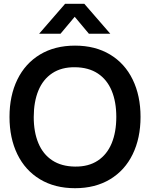

<svg xmlns="http://www.w3.org/2000/svg" viewBox="-20 -975 790 1010"><path d="M185.8 -797.5 322.5 -955H423.5L560.2 -797.5H447.7L373 -886.7L298.3 -797.5ZM374.7 15Q268.4 15 190.5 -31.8Q112.6 -78.7 71.3 -163.6Q30 -248.5 30 -360Q30 -471.5 71.3 -556.4Q112.6 -641.3 190.5 -688.2Q268.4 -735 374.7 -735Q480.9 -735 558.8 -688.2Q636.8 -641.3 678 -556.4Q719.3 -471.5 719.3 -360Q719.3 -248.5 678 -163.6Q636.8 -78.7 558.8 -31.8Q480.9 15 374.7 15ZM374.7 -98.7Q445.6 -97.8 494.3 -130Q543 -162.2 567.4 -221.2Q591.8 -280.2 591.8 -360Q591.8 -439.4 567.4 -498Q543 -556.5 494.5 -588.5Q446 -620.5 374.7 -621.3Q303.8 -622.2 255.1 -590Q206.4 -557.8 182 -498.8Q157.7 -439.9 157.5 -360Q157.3 -280.7 181.8 -222.1Q206.2 -163.5 254.8 -131.5Q303.3 -99.5 374.7 -98.7Z"/></svg>

Font: Hauora
Style: Regular
Weight: 400
Designer: Wayne Shih
Foundry: WCYS
Version: Version 1.001